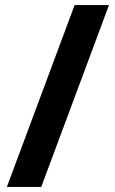

<svg xmlns="http://www.w3.org/2000/svg" viewBox="-20 -734 453 754"><path d="M408 -714 142 0H7L273 -714Z"/></svg>

Font: Noto Sans Lisu
Style: Regular
Weight: 400
Designer: Monotype Design Team. David Williams.
Foundry: Monotype Imaging Inc.
Version: Version 2.102